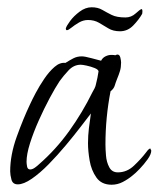

<svg xmlns="http://www.w3.org/2000/svg" viewBox="-20 -501 436 528"><path d="M287 7Q259 7 245 -13Q231 -33 226.5 -59.5Q222 -86 222 -107Q222 -128 224.5 -148.5Q227 -169 230 -189Q220 -176 202 -152.5Q184 -129 161 -101.5Q138 -74 114 -49.5Q90 -25 67.5 -9.5Q45 6 29 6Q15 6 11.5 -7Q8 -20 8 -30Q8 -75 26 -125Q44 -175 63 -215Q68 -226 78 -245Q88 -264 101.5 -284Q115 -304 130 -317Q145 -330 160 -328Q171 -335 181.5 -340.5Q192 -346 205 -346Q213 -346 231.5 -341Q250 -336 258 -334Q262 -342 270 -346Q278 -350 286 -350Q294 -350 297 -349Q301 -351 303 -351Q309 -351 311 -342.5Q313 -334 313 -329Q313 -316 310 -306Q307 -296 302 -284Q298 -274 295.5 -265.5Q293 -257 284 -250Q277 -214 273.5 -177.5Q270 -141 270 -104Q270 -91 271.5 -73Q273 -55 280.5 -41Q288 -27 304 -27Q329 -27 348.5 -45.5Q368 -64 381 -81Q383 -84 386 -87.5Q389 -91 393 -93L396 -87Q396 -77 386 -63Q376 -49 364 -36.5Q352 -24 344 -18Q332 -8 317.5 -0.5Q303 7 287 7ZM63 -35Q69 -35 76 -40Q83 -45 87 -49Q134 -90 170.5 -141Q207 -192 234 -247Q237 -252 240 -258Q243 -264 244 -270Q246 -278 248 -287.5Q250 -297 251 -305Q250 -310 240 -314Q230 -318 218.5 -320.5Q207 -323 202 -323Q183 -323 168.5 -307.5Q154 -292 144 -278Q132 -260 116.5 -231Q101 -202 86.5 -169.5Q72 -137 62.5 -107Q53 -77 53 -56Q53 -51 54.5 -43Q56 -35 63 -35ZM310 -415Q291 -415 278 -423Q265 -431 252 -438.5Q239 -446 222 -446Q209 -446 197 -439Q185 -432 176.5 -425Q168 -418 164 -418Q161 -418 161 -423Q163 -430 173 -443.5Q183 -457 199 -469Q215 -481 232 -481Q249 -481 261 -474Q273 -467 287 -460Q301 -453 325 -453Q341 -453 353 -464Q365 -475 369 -476Q373 -476 371 -463Q362 -447 346.5 -431Q331 -415 310 -415Z"/></svg>

Font: Moon Dance
Style: Regular
Weight: 400
Designer: Robert E. Leuschke
Foundry: Robert E. Leuschke
Version: Version 1.010; ttfautohint (v1.8.3)